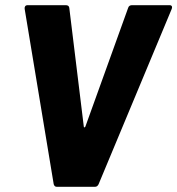

<svg xmlns="http://www.w3.org/2000/svg" viewBox="-20 -720 683 740"><path d="M474 -690 309 -232C307 -228 303 -228 303 -232L247 -690C246 -697 241 -700 234 -700H86C78 -700 74 -694 75 -686L187 -10C189 -4 192 0 199 0H346C353 0 357 -4 360 -10L642 -686C645 -694 642 -700 634 -700H488C482 -700 476 -697 474 -690Z"/></svg>

Font: Barlow ExtraBold
Style: Italic
Weight: 800
Italic angle: -7°
Designer: Jeremy Tribby
Foundry: Tribby Type
Version: Version 1.422;hotconv 1.0.109;makeotfexe 2.5.65596